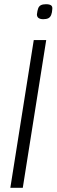

<svg xmlns="http://www.w3.org/2000/svg" viewBox="-20 -890 268 910"><path d="M198 -870Q214 -870 221.5 -865Q229 -860 228 -848Q227 -830 222.5 -819Q218 -808 209 -803.5Q200 -799 185 -799Q171 -799 163 -804.5Q155 -810 155 -822Q157 -840 161 -850.5Q165 -861 174 -865.5Q183 -870 198 -870ZM29 0 140 -700H199L88 0Z"/></svg>

Font: Georama Light
Style: Italic
Weight: 300
Italic angle: -9°
Designer: Jean-Baptiste Levee
Foundry: Production Type
Version: Version 1.001